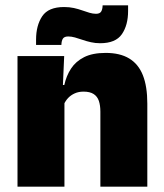

<svg xmlns="http://www.w3.org/2000/svg" viewBox="-20 -704 618 724"><path d="M358.5 0V-283Q358.5 -306.5 352.8 -323.5Q347 -340.5 333 -349.5Q319 -358.5 295 -358.5Q276.5 -358.5 262 -352Q247.5 -345.5 237.2 -334.8Q227 -324 221 -310.5L194 -383.5H222.5Q230 -418 247.8 -445.2Q265.5 -472.5 297.2 -488.5Q329 -504.5 378.5 -504.5Q432.5 -504.5 467.2 -483.5Q502 -462.5 518.8 -420.2Q535.5 -378 535.5 -313.5V0ZM46 0V-492.5H222L216.5 -366L223 -348V0ZM357.5 -541Q339.5 -541 322.8 -544.8Q306 -548.5 291 -553.8Q276 -559 262.5 -562.8Q249 -566.5 237.5 -566.5Q223 -566.5 217.5 -558.8Q212 -551 211.5 -535V-534.5H116V-554.5Q116 -608 139.2 -642.8Q162.5 -677.5 221.5 -677.5Q241.5 -677.5 258.5 -673.8Q275.5 -670 290 -664.8Q304.5 -659.5 317.5 -655.8Q330.5 -652 342 -652Q356 -652 361.2 -660Q366.5 -668 367 -683.5V-684H463V-662.5Q463 -609 439.5 -575Q416 -541 357.5 -541Z"/></svg>

Font: Anek Bangla ExtraBold
Style: Regular
Weight: 800
Designer: Sulekha Rajkumar (Bangla), Yesha Goshar (Latin)
Foundry: Ek Type
Version: Version 1.003